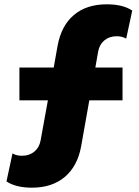

<svg xmlns="http://www.w3.org/2000/svg" viewBox="-20 -742 644 890"><path d="M521 -574Q487 -574 464 -555Q441 -536 435 -503L422 -429H548V-277H394L356 -63Q339 29 280 78.5Q221 128 128 128Q54 128 10 99L38 -31Q55 -20 82 -20Q116 -20 139 -39Q162 -58 168 -90L202 -277H70V-429H229L247 -530Q264 -623 322.5 -672.5Q381 -722 475 -722Q550 -722 593 -693L565 -563Q546 -574 521 -574Z"/></svg>

Font: Elaine Sans Black
Style: Regular
Weight: 900
Designer: Wei Huang
Foundry: Wei Huang
Version: Version 2.001;December 24, 2019;FontCreator 12.0.0.2547 64-b